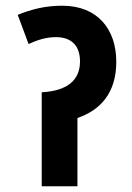

<svg xmlns="http://www.w3.org/2000/svg" viewBox="-20 -652 462 672"><path d="M198 -632C137 -632 89 -619 42 -600L80 -498C111 -512 141 -522 176 -522C232 -522 260 -490 260 -437C260 -374 219 -334 126 -329V0H251V-239C330 -266 387 -325 387 -436C387 -548 323 -632 198 -632Z"/></svg>

Font: Noto Sans Devanagari Condensed
Style: Bold
Weight: 700
Width: 3
Designer: Jelle Bosma - Monotype Design Team
Foundry: Monotype Imaging Inc.
Version: Version 2.004